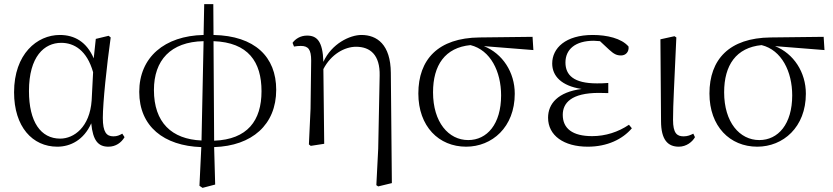

<svg xmlns="http://www.w3.org/2000/svg" viewBox="-20 -695 4026 928"><path d="M257 14C320 14 385 -18 421 -99C429 -15 455 14 504 14C539 14 566 -5 582 -32L571 -49C557 -41 546 -36 528 -36C495 -36 477 -56 477 -125C477 -199 496 -379 515 -514L505 -522L443 -507L433 -413C399 -492 341 -526 269 -526C159 -526 48 -434 48 -249C48 -82 137 14 257 14ZM430 -346 423 -210C414 -80 337 -25 271 -25C177 -25 120 -106 120 -255C120 -422 194 -488 276 -488C338 -488 400 -452 430 -346Z M954 -16C810 -22 724 -103 724 -260C724 -403 804 -493 964 -496ZM944 203 959 213 1020 197 1015 16C1198 10 1315 -92 1315 -261C1315 -420 1212 -522 1012 -526L1011 -675H967L964 -526C775 -522 653 -418 653 -251C653 -84 772 10 953 16ZM1012 -496C1180 -490 1244 -396 1244 -254C1244 -112 1176 -21 1015 -15Z M1799 200 1808 206 1874 190 1869 -343C1868 -480 1802 -526 1727 -526C1671 -526 1583 -484 1543 -396C1540 -497 1511 -523 1464 -523C1431 -523 1407 -506 1394 -488L1401 -470C1413 -472 1423 -473 1434 -473C1470 -473 1484 -456 1484 -402L1481 -169L1473 3L1482 10L1547 0L1543 -361C1580 -433 1646 -469 1701 -469C1770 -469 1817 -429 1815 -330L1808 24Z M2233 14C2358 14 2468 -80 2468 -242C2468 -346 2409 -436 2319 -472L2558 -453L2554 -517L2298 -514C2097 -512 2002 -407 2002 -243C2002 -84 2101 14 2233 14ZM2254 -477C2351 -453 2402 -349 2402 -234C2402 -95 2334 -18 2243 -18C2148 -18 2073 -104 2073 -249C2073 -380 2131 -465 2254 -477Z M2821 14C2915 14 2989 -22 3034 -75L3020 -92C2968 -57 2907 -37 2842 -37C2747 -37 2700 -74 2700 -140C2700 -197 2741 -246 2875 -246C2886 -246 2895 -246 2920 -245V-294C2896 -292 2881 -292 2865 -292C2753 -292 2713 -332 2713 -393C2713 -456 2760 -498 2850 -498L2880 -496L2924 -455C2948 -433 2961 -427 2982 -427C3004 -427 3021 -444 3018 -470C2984 -510 2913 -526 2845 -526C2713 -526 2649 -462 2649 -388C2649 -328 2693 -280 2791 -265C2677 -250 2629 -194 2629 -126C2629 -40 2705 14 2821 14Z M3261 14C3298 14 3327 -10 3339 -32L3331 -49C3317 -42 3304 -36 3284 -36C3252 -36 3233 -51 3233 -116C3233 -195 3239 -282 3249 -514L3240 -520L3172 -505L3175 -110C3175 -19 3208 14 3261 14Z M3640 14C3765 14 3875 -80 3875 -242C3875 -346 3816 -436 3726 -472L3965 -453L3961 -517L3705 -514C3504 -512 3409 -407 3409 -243C3409 -84 3508 14 3640 14ZM3661 -477C3758 -453 3809 -349 3809 -234C3809 -95 3741 -18 3650 -18C3555 -18 3480 -104 3480 -249C3480 -380 3538 -465 3661 -477Z"/></svg>

Font: Noto Serif SC Light
Style: Regular
Weight: 300
Designer: Ryoko NISHIZUKA 西塚涼子 (kana & ideographs); Frank Grießhammer (Latin, Greek & Cyrillic); Wenlong ZHANG 张文龙 (bopomofo); San
Foundry: Adobe
Version: Version 2.001;hotconv 1.1.0;makeotfexe 2.6.0